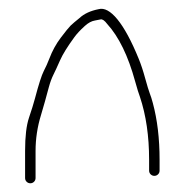

<svg xmlns="http://www.w3.org/2000/svg" viewBox="-20 -492 434 440"><path d="M49.5 -72C52.8 -72 55.7 -73.2 58 -75.5C60.3 -77.8 61.5 -80.7 61.5 -84V-146C61.5 -174.1 65.7 -201.6 74 -228.5C77 -238.2 80 -248.5 83 -259.5L92 -292.5C95 -303.5 98.5 -313 102.5 -321C106.5 -329 111.5 -339.8 117.5 -353.5C123.5 -367.2 134.5 -385 150.5 -406.9C155.8 -414.2 163.6 -422.8 174.5 -432.6C182.3 -439.7 190 -443.8 197.6 -445C201.9 -445.7 206.1 -446.5 210.4 -447.5C214.6 -448.5 219.7 -445 225.7 -437C252.4 -407.7 273.7 -363.9 289.7 -305.5C294.4 -288.5 298.1 -276.7 300.7 -270C314.7 -228 321.7 -180 321.7 -126V-101C321.7 -97.7 322.9 -94.8 325.2 -92.5C327.6 -90.2 330.4 -89 333.7 -89C337.1 -89 339.9 -90.2 342.2 -92.5C344.6 -94.8 345.7 -97.7 345.7 -101V-126C345.7 -174.3 340.6 -217.6 330.2 -256C327.9 -264.7 325.6 -272 323.2 -278C320.9 -284 317.4 -295.5 312.7 -312.5C308.1 -329.5 303.2 -344.2 298.2 -356.5C264.4 -439.9 231.6 -478.1 206.2 -471C187.6 -467.4 172.8 -460.6 162 -450.5C153.5 -443.5 146.3 -437.8 142 -433.5C137.7 -429.2 130.1 -419.9 119.3 -405.6C108.5 -391.3 99.7 -375.3 93 -357.5C89.3 -347.8 85.1 -338.4 80.3 -329.2C75.5 -319.9 68.7 -298.9 60 -266C57 -254.7 52.5 -240.2 46.5 -222.5C40.5 -204.8 37.5 -179.3 37.5 -146V-84C37.5 -80.7 38.7 -77.8 41 -75.5C43.3 -73.2 46.2 -72 49.5 -72Z"/></svg>

Font: Proton
Style: SeBdCnd
Weight: 500
Version: Version 1.017